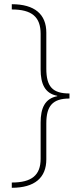

<svg xmlns="http://www.w3.org/2000/svg" viewBox="-20 -734 377 912"><path d="M36 133V158C145 158 200 110 200 23V-148C200 -231 230 -266 310 -266V-290C230 -290 200 -322 200 -408V-579C200 -666 145 -714 36 -714V-689C131 -689 173 -654 173 -573V-404C173 -336 193 -290 252 -279V-277C193 -266 173 -220 173 -152V20C173 98 131 133 36 133Z"/></svg>

Font: Noto Sans Gujarati UI Thin
Style: Regular
Weight: 100
Designer: Jelle Bosma - Monotype Design Team, Universal Thirst
Foundry: Monotype Imaging Inc.
Version: Version 2.106